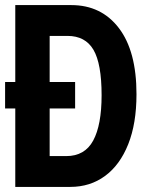

<svg xmlns="http://www.w3.org/2000/svg" viewBox="-20 -734 570 754"><path d="M40 0V-308H0V-412H40V-714H260Q378 -714 447 -623.5Q516 -533 516 -364Q516 -249 483.5 -167.5Q451 -86 392.5 -43Q334 0 256 0ZM240 -121Q313 -121 346 -182Q379 -243 379 -360Q379 -484 347 -538.5Q315 -593 245 -593H175V-412H275V-308H175V-121Z"/></svg>

Font: Noto Sans Mono Condensed
Style: Bold
Weight: 700
Width: 3
Designer: Monotype Design Team
Foundry: Monotype Imaging Inc.
Version: Version 2.014